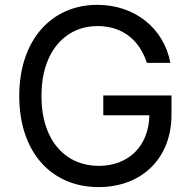

<svg xmlns="http://www.w3.org/2000/svg" viewBox="-20 -757 784 787"><path d="M582 -499.3H678.3C652 -640.3 533.4 -737.2 378.9 -737.2C192.1 -737.2 58.9 -594.1 58.9 -363.6C58.9 -133.5 190.3 9.9 384.2 9.9C558.6 9.9 682.9 -105.5 682.9 -286.6V-365.8H403.4V-284.4H592.3C589.8 -157.3 506 -77.1 384.6 -77.1C251.1 -77.1 149.9 -177.9 149.9 -363.6C149.9 -549.4 251.4 -650.2 379.3 -650.2C482.2 -650.2 551.8 -592.7 582 -499.3Z"/></svg>

Font: Margiela Sans Text
Style: Regular
Weight: 400
Designer: Stefan Endress, Andreas Faust
Version: Version 1.100;FEAKit 1.0